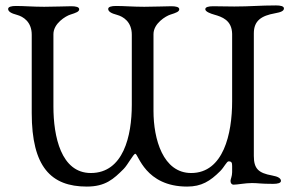

<svg xmlns="http://www.w3.org/2000/svg" viewBox="-20 -675 1085 708"><path d="M466 -547V-288C466 -174 435 -37 315 -37C205 -37 177 -172 177 -282V-549C177 -589 223 -616 239 -621C261 -628 272 -632 272 -641C272 -649 260 -652 243 -652C222 -652 182 -650 143 -650C102 -650 69 -653 39 -653C22 -653 10 -650 10 -642C10 -633 20 -626 43 -620C65 -614 97 -595 97 -547V-258C97 -60 168 13 300 13C369 13 399 -15 436 -52C451 -67 472 -108 479 -108C490 -108 515 13 670 13C723 13 755 -7 792 -44C807 -59 816 -80 823 -80C834 -80 836 -75 836 -63V-40C836 -25 830 -14 830 -8C830 1 835 6 841 6C856 6 884 0 909 0C933 0 939 3 987 3C1004 3 1016 0 1016 -8C1016 -17 1006 -24 983 -28C933 -37 916 -53 916 -100V-552C916 -599 944 -617 994 -626C1017 -630 1027 -635 1027 -644C1027 -652 1015 -655 998 -655C938 -655 903 -651 844 -651C815 -651 790 -652 766 -652C749 -652 737 -649 737 -641C737 -632 756 -625 770 -621C798 -613 835 -601 836 -550V-301C836 -182 804 -37 685 -37C581 -37 546 -162 546 -266V-549C546 -589 592 -616 608 -621C630 -628 641 -632 641 -641C641 -649 629 -652 612 -652C591 -652 551 -650 512 -650C471 -650 438 -653 408 -653C391 -653 379 -650 379 -642C379 -633 389 -626 412 -620C434 -614 466 -595 466 -547Z"/></svg>

Font: EB Garamond 12
Style: Regular
Weight: 400
Version: Version 0.016+